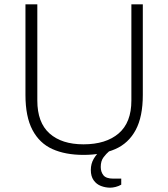

<svg xmlns="http://www.w3.org/2000/svg" viewBox="-20 -706 780 890"><path d="M367 12Q283 12 223 -15Q163 -42 130.5 -103.5Q98 -165 98 -266V-686H153V-240Q153 -138 209.5 -87.5Q266 -37 367 -37Q471 -37 530 -87.5Q589 -138 589 -240V-686H642V-266Q642 -165 609 -103.5Q576 -42 514.5 -15Q453 12 367 12ZM491 164Q469 164 448 156Q427 148 414 129.5Q401 111 401 82Q401 53 414.5 30Q428 7 450 -12H485V-4Q473 6 460 23Q447 40 447 68Q447 91 459.5 106.5Q472 122 505 122H542V150Q530 157 516 160.5Q502 164 491 164Z"/></svg>

Font: Archivo SemiBold Thin
Style: Regular
Weight: 250
Version: Version 2.001